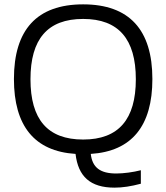

<svg xmlns="http://www.w3.org/2000/svg" viewBox="-20 -699 764 882"><path d="M362 -612C525 -612 604 -519 604 -335C604 -151 525 -58 362 -58C198 -58 120 -151 120 -335C120 -519 198 -612 362 -612ZM44 -336C44 -121 138 -4 327 8C339 112 395 163 506 163C543 163 582 157 627 145V83C592 92 548 98 514 98C441 98 404 71 397 8C586 -4 680 -121 680 -336C680 -562 574 -679 362 -679C149 -679 44 -562 44 -336Z"/></svg>

Font: LT Wave Text Light
Style: Regular
Weight: 300
Designer: Daniel Lyons
Version: Version 2.5 (Glyphs App)